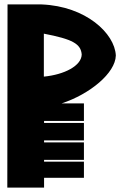

<svg xmlns="http://www.w3.org/2000/svg" viewBox="-20 -847 552 867"><path d="M13 0H179V-44H359V-117H179V-125H359V-204H179V-213H359V-292H179V-301H359V-380H258C386 -422 501 -517 503 -596V-597C498 -696 368 -819 168 -827H14ZM178 -695C308 -670 345 -649 349 -601C348 -550 271 -510 178 -501Z"/></svg>

Font: Ny Stormning
Style: Sv
Weight: 900
Designer: Robert Jablonski, Mew Too
Foundry: Cannot Into Space Fonts
Version: Version 0.90